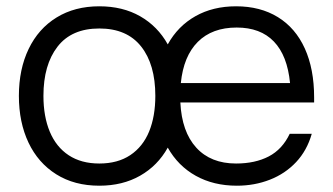

<svg xmlns="http://www.w3.org/2000/svg" viewBox="-20 -575 1059 610"><path d="M553 -249.5Q557.5 -156.5 603.5 -106Q649.5 -55.5 730 -55.5Q790.5 -55.5 833.8 -78Q877 -100.5 900.5 -150H970.5Q955.5 -97 920.8 -60Q886 -23 837.2 -4Q788.5 15 732.5 15Q658.5 15 602 -16.5Q545.5 -48 513 -106Q481 -48.5 425.2 -16.8Q369.5 15 295.5 15Q216.5 15 158.8 -21.2Q101 -57.5 70.5 -122Q40 -186.5 40 -270.5Q40 -355 71 -419.5Q102 -484 159.8 -519.5Q217.5 -555 295.5 -555Q370 -555 425.5 -523.2Q481 -491.5 513 -434Q545 -492 600.8 -523.5Q656.5 -555 730 -555Q807 -555 863 -520.5Q919 -486 948.5 -420.8Q978 -355.5 978 -265.5V-249.5ZM554.5 -311H901.5Q893 -398.5 850.2 -443Q807.5 -487.5 732 -487.5Q654 -487.5 608.5 -442Q563 -396.5 554.5 -311ZM473.5 -270.5Q473.5 -370.5 428.2 -427.5Q383 -484.5 295.5 -484.5Q207.5 -484.5 162.8 -426.8Q118 -369 118 -270.5Q118 -205 138.2 -156.5Q158.5 -108 198.2 -81.8Q238 -55.5 295.5 -55.5Q354 -55.5 394 -82.2Q434 -109 453.8 -157.2Q473.5 -205.5 473.5 -270.5Z"/></svg>

Font: CCSD_manrope
Style: Regular
Weight: 400
Designer: Mikhail Sharanda
Foundry: Mikhail Sharanda
Version: Version 4.503